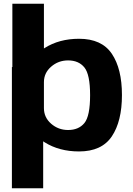

<svg xmlns="http://www.w3.org/2000/svg" viewBox="-20 -805 710 1025"><path d="M43.5 200H210.5V-447H43.5ZM46 0H199.5L214.5 -87.5V-785H46ZM402 3.5Q523 3.5 577 -77Q631 -157.5 631 -297.5Q631 -438 577 -518Q523 -598 402 -598Q296 -598 218 -548.5Q140 -499 140 -439L214.5 -366.5Q214.5 -415.5 253 -449Q291.5 -482.5 343.5 -482.5Q400 -482.5 430.5 -445Q461 -407.5 461 -297Q461 -185 430.5 -148Q400 -111 343.5 -111Q291.5 -111 253 -144.5Q214.5 -178 214.5 -228L140 -154Q140 -94.5 218 -45.5Q296 3.5 402 3.5Z"/></svg>

Font: Anybody Thin
Style: Bold
Weight: 700
Version: Version 1.113;gftools[0.9.25]